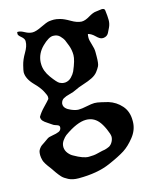

<svg xmlns="http://www.w3.org/2000/svg" viewBox="-114 -570 731 910"><g transform="rotate(-15 251.5 -114.5)"><path d="M441.4 -478.5 470.7 -482.4Q484.4 -482.4 485.4 -472.7Q489.3 -443.4 489.3 -424.3Q489.3 -405.3 481 -388.2Q472.7 -371.1 469.7 -365.2Q461.9 -350.6 444.3 -348.6H438.5Q426.8 -348.6 410.2 -365.2Q393.6 -381.8 377 -385.7Q375 -378.9 375 -367.2Q375 -355.5 382.3 -333Q389.6 -310.5 389.6 -294.9V-274.4Q389.6 -237.3 383.8 -225.6Q377.9 -213.9 367.7 -200.7Q357.4 -187.5 338.9 -178.2Q320.3 -168.9 293.9 -160.6Q267.6 -152.3 253.9 -145Q240.2 -137.7 220.2 -132.8Q200.2 -127.9 188.5 -121.1Q176.8 -114.3 173.8 -98.6V-94.7Q173.8 -73.2 207 -59.6Q227.5 -50.8 242.7 -50.8Q257.8 -50.8 283.2 -56.2Q308.6 -61.5 321.8 -61.5Q335 -61.5 355.5 -56.6Q376 -51.8 387.7 -48.8Q424.8 -37.1 450.2 -8.3Q475.6 20.5 475.6 64.5V72.3Q474.6 111.3 448.2 144.5Q421.9 177.7 394.5 195.3Q367.2 212.9 313.5 236.3Q251 263.7 158.2 263.7Q128.9 263.7 108.9 253.4Q88.9 243.2 79.6 232.9Q70.3 222.7 60.5 209L43 183.6Q17.6 151.4 13.7 136.2Q9.8 121.1 9.8 111.3Q9.8 101.6 11.2 94.2Q12.7 86.9 18.6 79.1Q24.4 71.3 29.8 67.4Q35.2 63.5 45.9 56.6Q56.6 49.8 64 43.9Q71.3 38.1 90.8 35.2Q110.4 32.2 122.6 26.9Q134.8 21.5 135.7 7.8V6.8Q135.7 0 130.4 -2.9Q125 -5.9 116.7 -8.3Q108.4 -10.7 103 -15.1Q97.7 -19.5 83.5 -28.3Q69.3 -37.1 62.5 -44.9Q55.7 -52.7 55.7 -64.5Q67.4 -85 86.9 -105Q106.4 -125 116.2 -136.7Q117.2 -139.6 117.2 -147Q117.2 -154.3 105.5 -176.3Q93.8 -198.2 69.3 -222.7Q36.1 -256.8 36.1 -289.1Q36.1 -295.9 42.5 -321.8Q48.8 -347.7 65.9 -376.5Q83 -405.3 83 -426.8V-431.6Q82 -442.4 68.4 -453.6Q54.7 -464.8 54.7 -471.7Q54.7 -478.5 55.7 -481.4H61.5Q72.3 -481.4 90.8 -471.2Q109.4 -460.9 126.5 -460.9Q143.6 -460.9 173.3 -475.6Q203.1 -490.2 215.3 -491.7Q227.5 -493.2 238.8 -493.2Q250 -493.2 268.6 -488.3Q287.1 -483.4 314.5 -467.3Q341.8 -451.2 363.3 -450.2H365.2Q381.8 -450.2 404.3 -463.9Q426.8 -477.5 441.4 -478.5ZM126 -314.5V-305.7Q126 -271.5 150.9 -237.3Q175.8 -203.1 187 -197.3Q198.2 -191.4 209 -191.4H214.8Q232.4 -193.4 245.1 -206.5Q257.8 -219.7 263.7 -232.4Q285.2 -282.2 285.2 -307.1Q285.2 -332 276.9 -354.5Q268.6 -377 264.6 -385.3Q260.7 -393.6 248.5 -406.7Q236.3 -419.9 214.8 -419.9Q193.4 -419.9 161.1 -388.2Q128.9 -356.4 126 -314.5ZM321.3 31.2Q297.9 4.9 262.7 4.9Q218.8 4.9 154.3 50.8Q145.5 57.6 135.7 71.3Q126 85 126 100.6V103.5Q127 120.1 137.7 133.3Q148.4 146.5 160.2 152.3Q204.1 177.7 230.5 177.7Q256.8 177.7 272.9 173.3Q289.1 168.9 299.3 167Q309.6 165 313 164.6Q316.4 164.1 324.2 161.1Q332 158.2 335.9 156.2Q346.7 149.4 353 137.2Q359.4 125 359.4 113.3Q359.4 101.6 347.2 74.2Q335 46.9 321.3 31.2Z"/></g></svg>

Font: Essays1743
Style: Medium
Weight: 500
Designer: Based on the typeface in a 1743 English translation of the essays of Montaigne.  PostScript/TrueType font designed by Jo
Version: Version 002.100